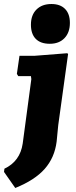

<svg xmlns="http://www.w3.org/2000/svg" viewBox="-73 -741 379 956"><path d="M183 -721Q227 -721 251 -696.5Q275 -672 275 -627Q275 -579 248 -551Q221 -523 175 -523Q129 -523 105 -547.5Q81 -572 81 -618Q81 -666 108.5 -693.5Q136 -721 183 -721ZM262 -476 266 -472 217 -118 209 -36Q199 44 149.5 100Q100 156 3 195L-53 115L-51 99Q27 62 40 -26L83 -347L81 -362H18L11 -373L24 -463H97Z"/></svg>

Font: Alegreya Sans Black
Style: Italic
Weight: 900
Italic angle: -7°
Designer: Juan Pablo del Peral
Foundry: Huerta Tipografica
Version: Version 2.007